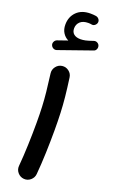

<svg xmlns="http://www.w3.org/2000/svg" viewBox="-191 -999 642 1094"><g transform="rotate(20 129.5 -452.5)"><path d="M8.3 -716.3Q4.4 -726.1 9.5 -736.8Q14.6 -747.6 25.4 -751.5L85.9 -772.5Q64.5 -783.2 51.8 -803.5Q39.1 -823.7 39.1 -852.5Q39.1 -899.4 69.3 -929.9Q99.6 -960.4 152.8 -960.4Q171.4 -960.4 186 -958Q197.3 -956.1 204.3 -947.5Q211.4 -939 210.4 -928.7Q209.5 -918 200.4 -909.9Q191.4 -901.9 180.2 -903.8Q170.4 -905.8 159.7 -905.8Q127 -905.8 110.1 -889.6Q93.3 -873.5 93.3 -849.1Q93.3 -826.7 107.9 -814.9Q122.6 -803.2 147.9 -803.2Q162.1 -803.2 178.2 -806.6Q194.3 -810.1 223.6 -820.3Q234.9 -824.2 245.4 -818.1Q255.9 -812 258.3 -800.8Q260.7 -790 255.6 -780.5Q250.5 -771 241.2 -768.6L43.5 -699.2Q32.7 -695.3 22.5 -700.4Q12.2 -705.6 8.3 -716.3ZM55.2 -562Q52.2 -584.5 66.4 -603Q80.6 -621.6 103 -624.5Q125.5 -627.4 143.8 -613.5Q162.1 -599.6 165 -576.7Q173.8 -513.7 178.7 -465.1Q183.6 -416.5 185.5 -369.9Q187.5 -323.2 187.5 -265.1Q187.5 -197.3 185.1 -127Q182.6 -56.6 177.2 3.9Q175.3 26.4 157.7 41.5Q140.1 56.6 117.2 54.7Q94.7 52.7 79.6 35.2Q64.5 17.6 66.4 -4.9Q71.8 -65.4 74.2 -135Q76.7 -204.6 76.7 -270.5Q76.7 -324.7 74.7 -366.9Q72.8 -409.2 68.1 -454.3Q63.5 -499.5 55.2 -562Z"/></g></svg>

Font: Mikhak SemiBold
Style: Regular
Weight: 600
Designer: Amin Abedi
Version: Version 3.3